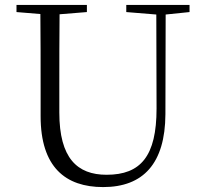

<svg xmlns="http://www.w3.org/2000/svg" viewBox="-20 -745 832 780"><path d="M493 -696 615 -686 616 -304C616 -111 552 -35 413 -35C294 -35 221 -102 221 -288V-389C221 -491 221 -589 222 -687L333 -696V-725H47V-696L144 -688C145 -589 145 -489 145 -389V-273C145 -66 246 15 399 15C562 15 651 -81 652 -281L653 -686L750 -696V-725H493Z"/></svg>

Font: Noto Serif CJK HK Light
Style: Regular
Weight: 300
Designer: Ryoko NISHIZUKA 西塚涼子 (kana & ideographs); Frank Grießhammer (Latin, Greek & Cyrillic); Wenlong ZHANG 张文龙 (bopomofo); San
Foundry: Adobe
Version: Version 2.001;hotconv 1.1.0;makeotfexe 2.6.0